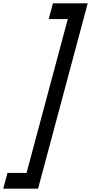

<svg xmlns="http://www.w3.org/2000/svg" viewBox="-98 -914 545 1148"><path d="M129.6 214 426.4 -894H218.4L193.3 -800H307.3L60.7 120H-53.3L-78.4 214Z"/></svg>

Font: Manrope
Style: SemiBoldItalic
Weight: 600
Italic angle: -15°
Designer: Mikhail Sharanda
Foundry: Mikhail Sharanda
Version: Version 4.502;hotconv 1.0.109;makeotfexe 2.5.65596